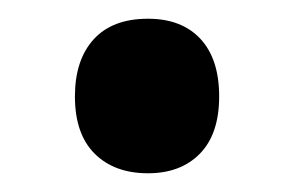

<svg xmlns="http://www.w3.org/2000/svg" viewBox="-20 -266 314 205"><path d="M60 -163Q60 -202 80 -224Q100 -246 138 -246Q174 -246 194 -224.5Q214 -203 214 -163Q214 -123 193.5 -102Q173 -81 138 -81Q102 -81 81 -102Q60 -123 60 -163Z"/></svg>

Font: Noto Sans Telugu UI ExtraCondensed
Style: Bold
Weight: 700
Width: 2
Designer: Jelle Bosma - Monotype Design Team
Foundry: Monotype Imaging Inc.
Version: Version 2.006